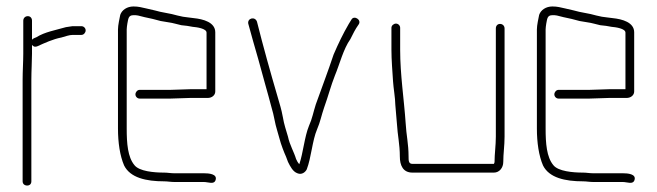

<svg xmlns="http://www.w3.org/2000/svg" viewBox="-20 -540 2034 594"><path d="M52 -476V-374C52 -350 50 -320 50 -294V21C50 29 56 34 64 34C72 34 77 29 77 21V-294C77 -320 79 -352 79 -374V-401C84 -395 89 -394 96 -397C118 -407 144 -419 170 -424C181 -427 194 -432 205 -432H232C239 -432 245 -439 245 -446C245 -453 239 -459 232 -459H204C198 -458 191 -457 184 -456C153 -447 118 -441 93 -425C88 -423 82 -421 79 -417V-476C79 -484 74 -490 66 -490C58 -490 52 -484 52 -476Z M488 -6C456 -6 411 -10 396 -29C375 -54 372 -97 372 -142V-449C372 -454 373 -460 374 -467C377 -482 377 -493 393 -493C398 -493 403 -493 407 -492L427 -487C443 -484 463 -479 477 -475L501 -471C516 -469 527 -465 541 -462L559 -460L576 -457C588 -456 619 -452 619 -439V-264H569C556 -264 522 -262 507 -262H412C405 -262 399 -255 399 -248C399 -241 405 -235 412 -235H507C521 -235 556 -237 569 -237H623C635 -237 646 -245 646 -257V-440C646 -471 609 -481 579 -484L563 -486C551 -487 541 -489 529 -492C506 -499 481 -501 458 -508L432 -514C418 -517 409 -520 393 -520C373 -520 357 -509 352 -494C350 -484 345 -462 345 -449V-142C345 -99 351 -58 364 -28C383 10 432 21 488 21C498 21 508 23 518 23H610C625 23 642 32 647 17C653 -2 626 -4 610 -4H518C508 -4 498 -6 488 -6Z M748 -467C759 -425 767 -400 779 -357C793 -304 808 -254 821 -204C827 -186 831 -156 837 -138L845 -110C849 -94 859 -68 865 -55L871 -39C878 -25 886 -9 900 -4C914 2 925 -8 929 -16C943 -52 946 -105 961 -140C971 -163 974 -182 983 -208C995 -241 1004 -276 1016 -306C1031 -342 1042 -388 1064 -419C1071 -432 1073 -438 1082 -453L1090 -465C1099 -479 1075 -494 1067 -479L1059 -466C1041 -435 1027 -406 1012 -371C995 -320 976 -270 957 -217C949 -192 946 -173 936 -151C922 -117 918 -67 906 -32C902 -36 898 -43 896 -48C890 -69 876 -92 871 -117C865 -138 859 -154 855 -178C850 -205 846 -215 839 -240C817 -315 794 -397 775 -473C769 -490 745 -484 748 -467Z M1191 -454V-386C1191 -354 1194 -320 1196 -288C1197 -270 1203 -235 1203 -216C1204 -197 1207 -176 1208 -157C1210 -122 1217 -93 1217 -56C1217 -28 1227 -6 1256 -6H1508C1525 -6 1537 -21 1537 -39C1537 -65 1541 -89 1541 -117V-452C1541 -460 1535 -466 1527 -466C1519 -466 1514 -460 1514 -452V-117C1514 -90 1510 -64 1510 -39C1510 -37 1509 -35 1508 -33H1256C1244 -33 1244 -43 1244 -56C1244 -95 1237 -122 1235 -159C1230 -233 1218 -308 1218 -386V-454C1218 -461 1212 -467 1205 -467C1198 -467 1191 -461 1191 -454Z M1784 -6C1752 -6 1707 -10 1692 -29C1671 -54 1668 -97 1668 -142V-449C1668 -454 1669 -460 1670 -467C1673 -482 1673 -493 1689 -493C1694 -493 1699 -493 1703 -492L1723 -487C1739 -484 1759 -479 1773 -475L1797 -471C1812 -469 1823 -465 1837 -462L1855 -460L1872 -457C1884 -456 1915 -452 1915 -439V-264H1865C1852 -264 1818 -262 1803 -262H1708C1701 -262 1695 -255 1695 -248C1695 -241 1701 -235 1708 -235H1803C1817 -235 1852 -237 1865 -237H1919C1931 -237 1942 -245 1942 -257V-440C1942 -471 1905 -481 1875 -484L1859 -486C1847 -487 1837 -489 1825 -492C1802 -499 1777 -501 1754 -508L1728 -514C1714 -517 1705 -520 1689 -520C1669 -520 1653 -509 1648 -494C1646 -484 1641 -462 1641 -449V-142C1641 -99 1647 -58 1660 -28C1679 10 1728 21 1784 21C1794 21 1804 23 1814 23H1906C1921 23 1938 32 1943 17C1949 -2 1922 -4 1906 -4H1814C1804 -4 1794 -6 1784 -6Z"/></svg>

Font: Electronic
Style: Lt
Weight: 300
Version: Version 1.011